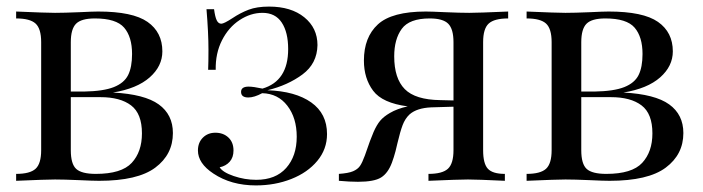

<svg xmlns="http://www.w3.org/2000/svg" viewBox="-20 -549 2136 583"><path d="M505 -145Q505 -80 451.5 -40Q398 0 281 0Q262 0 220 -2Q174 -4 147 -4Q121 -4 29 0V-21Q71 -21 88 -36.5Q105 -52 105 -93V-421Q105 -462 88 -477.5Q71 -493 29 -493V-514Q121 -510 147 -510Q174 -510 222 -512Q262 -514 278 -514Q383 -514 428 -482.5Q473 -451 473 -393Q473 -348 434.5 -314Q396 -280 323 -268Q419 -263 462 -232Q505 -201 505 -145ZM195 -421V-271H235Q294 -272 325.5 -284.5Q357 -297 369 -321Q381 -345 381 -385Q381 -437 357 -465Q333 -493 268 -493Q227 -493 211 -477Q195 -461 195 -421ZM411 -144Q411 -204 378 -229Q345 -254 285 -254H195V-93Q195 -51 211.5 -36Q228 -21 271 -21Q349 -21 380 -54.5Q411 -88 411 -144Z M944 -412Q943 -356 898.5 -323Q854 -290 792 -275Q877 -272 925 -238Q973 -204 973 -142Q973 -96 943.5 -60.5Q914 -25 864.5 -5.5Q815 14 757 14Q682 14 628 -22Q581 -53 581 -92Q581 -116 596 -131Q611 -146 634 -146Q658 -146 673.5 -131.5Q689 -117 689 -92Q689 -71 677.5 -58Q666 -45 647 -41Q656 -26 689.5 -14.5Q723 -3 758 -3Q817 -3 849 -39Q881 -75 881 -134Q881 -191 852.5 -228Q824 -265 776 -266Q752 -253 734 -253Q712 -253 712 -270Q712 -286 735 -286Q749 -286 777 -280Q855 -303 855 -400Q855 -451 835.5 -480.5Q816 -510 777 -510Q741 -510 707.5 -488Q674 -466 654 -426.5Q634 -387 635 -337H612Q613 -359 613 -398Q613 -449 607 -521H630Q633 -498 638 -487.5Q643 -477 652 -477Q660 -477 686 -494Q710 -510 735 -519.5Q760 -529 797 -529Q864 -529 904 -496.5Q944 -464 944 -412Z M1447 -421V-93Q1447 -52 1461.5 -36.5Q1476 -21 1513 -21V0Q1429 -4 1401 -4Q1373 -4 1281 0V-21Q1323 -21 1340 -36.5Q1357 -52 1357 -93V-225L1289 -223Q1246 -221 1224 -202Q1210 -189 1202.5 -169Q1195 -149 1187 -115Q1186 -109 1181 -90Q1176 -71 1170 -55Q1158 -23 1137 -10Q1116 3 1067 3Q1042 3 1009 0V-21Q1038 -23 1052 -29Q1066 -35 1073 -45Q1080 -55 1088 -77Q1105 -127 1114.5 -148.5Q1124 -170 1134.5 -182.5Q1145 -195 1164 -206Q1186 -219 1218 -226Q1141 -236 1113 -273.5Q1085 -311 1085 -365Q1085 -436 1127.5 -475Q1170 -514 1273 -514Q1289 -514 1331 -512Q1377 -510 1405 -510Q1431 -510 1523 -514V-493Q1481 -493 1464 -477.5Q1447 -462 1447 -421ZM1357 -244V-421Q1357 -461 1341 -477Q1325 -493 1285 -493Q1223 -493 1200 -461.5Q1177 -430 1177 -378Q1177 -311 1209 -278.5Q1241 -246 1317 -245Z M2055 -145Q2055 -80 2001.5 -40Q1948 0 1831 0Q1812 0 1770 -2Q1724 -4 1697 -4Q1671 -4 1579 0V-21Q1621 -21 1638 -36.5Q1655 -52 1655 -93V-421Q1655 -462 1638 -477.5Q1621 -493 1579 -493V-514Q1671 -510 1697 -510Q1724 -510 1772 -512Q1812 -514 1828 -514Q1933 -514 1978 -482.5Q2023 -451 2023 -393Q2023 -348 1984.5 -314Q1946 -280 1873 -268Q1969 -263 2012 -232Q2055 -201 2055 -145ZM1745 -421V-271H1785Q1844 -272 1875.5 -284.5Q1907 -297 1919 -321Q1931 -345 1931 -385Q1931 -437 1907 -465Q1883 -493 1818 -493Q1777 -493 1761 -477Q1745 -461 1745 -421ZM1961 -144Q1961 -204 1928 -229Q1895 -254 1835 -254H1745V-93Q1745 -51 1761.5 -36Q1778 -21 1821 -21Q1899 -21 1930 -54.5Q1961 -88 1961 -144Z"/></svg>

Font: Myanmar April Display
Style: Regular
Weight: 400
Designer: Khon Soe Zaw Thu
Foundry: Myanmar OS
Version: Version 2.50 April 12, 2019